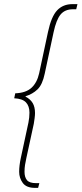

<svg xmlns="http://www.w3.org/2000/svg" viewBox="-20 -780 396 932"><path d="M150 132Q108 132 90.5 108Q73 84 73 54Q73 24 81 -13L118 -185Q123 -210 123 -233Q123 -265 106 -283Q89 -301 49 -303L54 -327Q106 -329 133 -354Q160 -379 170 -424L213 -625Q229 -700 257.5 -730Q286 -760 332 -760H356L350 -735H334Q295 -735 274 -709.5Q253 -684 240 -623L197 -422Q186 -369 162 -346Q138 -323 104 -313V-311Q127 -299 138.5 -280Q150 -261 150 -231Q150 -221 148 -206Q146 -191 144 -179L108 -13Q104 5 101.5 20.5Q99 36 99 54Q99 80 111 94.5Q123 109 155 109H171L165 132Z"/></svg>

Font: Noto Serif Tamil ExtraCondensed Thin
Style: Italic
Weight: 100
Width: 2
Italic angle: -12°
Designer: Indian Type Foundry, Tom Grace, and the Monotype Design Team
Foundry: Monotype Imaging Inc.
Version: Version 2.003; ttfautohint (v1.8.4.7-5d5b)